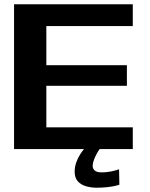

<svg xmlns="http://www.w3.org/2000/svg" viewBox="-20 -695 698 895"><path d="M45.5 0H599V-101.5H196V-295H571.5V-391H196V-573.5H599V-675H45.5ZM431 180Q454.5 180 476.5 177.8Q498.5 175.5 514.5 172Q530.5 168.5 536.5 166L535 94Q528.5 96.5 515 100.2Q501.5 104 485 106.2Q468.5 108.5 454 108.5Q432 108.5 422 100.2Q412 92 412 78Q412 66.5 417.5 51.2Q423 36 431 21.5Q439 7 444.5 0H371.5Q364 8.5 353.5 24.8Q343 41 335.5 62Q328 83 328 105.5Q328 134 342.8 150.2Q357.5 166.5 381 173.2Q404.5 180 431 180Z"/></svg>

Font: Anybody SemiExpanded SemiBold
Style: Regular
Weight: 600
Width: 6
Designer: Tyler Finck
Foundry: Etcetera Type Company
Version: Version 1.113;gftools[0.9.25]